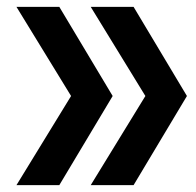

<svg xmlns="http://www.w3.org/2000/svg" viewBox="-20 -540 573 560"><path d="M369.6 0H244.6L404 -260L244.6 -520H369.6L525.2 -260ZM153 0H28L187.3 -260L28 -520H153L308.6 -260Z"/></svg>

Font: M PLUS 1 Thin
Style: Regular
Weight: 100
Designer: Coji Morishita
Foundry: UNDERFOREST DESIGN
Version: Version 1.001